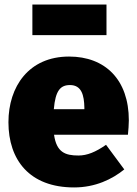

<svg xmlns="http://www.w3.org/2000/svg" viewBox="-20 -802 600 842"><path d="M447 -648V-782H122V-648ZM545 -274C545 -453 441 -554 283 -554C106 -554 17 -422 17 -266C17 -101 109 20 305 20C398 20 472 -16 525 -59L445 -167C399 -135 362 -120 324 -120C266 -120 228 -134 217 -211H541C543 -230 545 -257 545 -274ZM350 -323H216C223 -405 245 -429 287 -429C338 -429 349 -384 350 -330Z"/></svg>

Font: Fira Sans Heavy
Style: Regular
Weight: 900
Designer: bBox Type GmbH & Carrois Corporate GbR & Edenspiekermann AG
Foundry: bBox Type GmbH & Carrois Corporate GbR & Edenspiekermann AG
Version: Version 4.300;PS 004.300;hotconv 1.0.88;makeotf.lib2.5.64775